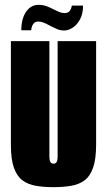

<svg xmlns="http://www.w3.org/2000/svg" viewBox="-20 -761 442 793"><path d="M201 12Q161 12 128.5 6.5Q96 1 73 -16Q50 -33 37.5 -68Q25 -103 25 -163V-591H184V-115Q184 -104 186 -97Q188 -90 192 -87.5Q196 -85 201 -85Q206 -85 210 -87.5Q214 -90 216 -97Q218 -104 218 -115V-591H377V-164Q377 -104 364.5 -68.5Q352 -33 329 -16Q306 1 273.5 6.5Q241 12 201 12ZM245 -635Q228 -635 213 -642Q198 -649 184 -656Q172 -663 160.5 -667.5Q149 -672 137 -672Q124 -672 117 -661.5Q110 -651 109 -636H68Q68 -683 87.5 -712Q107 -741 139 -741Q157 -741 172 -735.5Q187 -730 200 -723Q212 -717 223.5 -712Q235 -707 246 -707Q262 -707 268.5 -716.5Q275 -726 277 -738H323Q323 -704 310.5 -681Q298 -658 280 -646.5Q262 -635 245 -635Z"/></svg>

Font: Alumni Sans Black
Style: Regular
Weight: 900
Designer: Robert E. Leuschke
Foundry: Robert E. Leuschke
Version: Version 1.018